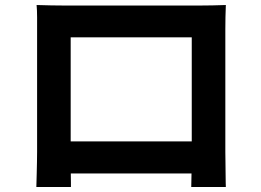

<svg xmlns="http://www.w3.org/2000/svg" viewBox="-20 -729 1040 766"><path d="M126 -709Q157 -708 184.5 -707.5Q212 -707 232 -707Q248 -707 281.5 -707Q315 -707 360 -707Q405 -707 456 -707Q507 -707 558.5 -707Q610 -707 655 -707Q700 -707 733.5 -707Q767 -707 782 -707Q801 -707 827.5 -707.5Q854 -708 881 -709Q880 -686 879.5 -660.5Q879 -635 879 -612Q879 -598 879 -568.5Q879 -539 879 -498.5Q879 -458 879 -412.5Q879 -367 879 -321Q879 -275 879 -234.5Q879 -194 879 -164.5Q879 -135 879 -122Q879 -107 879.5 -84.5Q880 -62 880 -39.5Q880 -17 880.5 -0.5Q881 16 881 17H743Q743 15 743.5 -7.5Q744 -30 744.5 -61Q745 -92 745 -119Q745 -132 745 -163Q745 -194 745 -236Q745 -278 745 -325Q745 -372 745 -417Q745 -462 745 -499Q745 -536 745 -558Q745 -580 745 -580H262Q262 -580 262 -558Q262 -536 262 -499.5Q262 -463 262 -417.5Q262 -372 262 -325.5Q262 -279 262 -236.5Q262 -194 262 -163Q262 -132 262 -119Q262 -101 262 -78.5Q262 -56 262.5 -35Q263 -14 263 0.5Q263 15 263 17H125Q125 15 125.5 0Q126 -15 126.5 -37Q127 -59 127.5 -82Q128 -105 128 -123Q128 -136 128 -165.5Q128 -195 128 -236Q128 -277 128 -322.5Q128 -368 128 -414Q128 -460 128 -500.5Q128 -541 128 -570Q128 -599 128 -612Q128 -633 128 -660.5Q128 -688 126 -709ZM795 -165V-37H194V-165Z"/></svg>

Font: Noto Sans JP Thin
Style: Bold
Weight: 700
Version: Version 2.004-H2;hotconv 1.0.118;makeotfexe 2.5.65603